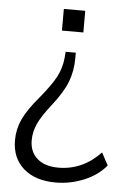

<svg xmlns="http://www.w3.org/2000/svg" viewBox="-53 -580 536 811"><g transform="rotate(5 215.0 -174.5)"><path d="M213.9 192.4Q127 192.4 77.1 148.4Q27.3 104.5 27.3 29.3Q27.3 -17.6 46.9 -60.1Q66.4 -102.5 116.2 -161.1Q163.1 -217.8 182.6 -255.4Q202.1 -293 206.1 -336.9L208 -361.3H251V-337.9Q251 -284.2 233.4 -237.8Q215.8 -191.4 168 -130.9Q128.9 -81.1 113.3 -46.9Q97.7 -12.7 97.7 23.4Q97.7 72.3 129.9 100.6Q162.1 128.9 219.7 128.9Q322.3 128.9 398.4 48.8L426.8 101.6Q391.6 144.5 333.5 168.5Q275.4 192.4 213.9 192.4ZM184.6 -449.2V-541H275.4V-449.2Z"/></g></svg>

Font: Min Sans Light
Style: Regular
Weight: 300
Designer: Jinseong-Kim, NotoSansCJK, Nunito
Foundry: Jinseong-Kim
Version: Version 1.400;Glyphs 3.1.2 (3151)